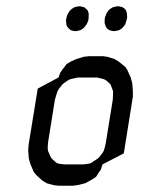

<svg xmlns="http://www.w3.org/2000/svg" viewBox="-20 -591 461 611"><path d="M69.8 -110.8 70.8 -128.9 100.1 -309.1 166 -344.2 171.9 -359.9 178.2 -369.1 188 -381.8 191.9 -387.2 205.1 -395 222.2 -402.8 246.1 -410.2 262.2 -412.1H308.1L321.8 -410.2L345.2 -402.8L357.9 -395L378.9 -377.9L384.8 -369.1L396 -344.2L400.9 -326.2L402.8 -300.8V-283.2L374 -103L306.2 -67.9L300.8 -50.8L294.9 -43L286.1 -28.8L280.8 -24.9L268.1 -17.1L251 -7.8L227.1 -2L211.9 0H166L149.9 -2L128.9 -7.8L113.8 -17.1L95.2 -34.2L87.9 -43L77.1 -67.9L71.8 -85.9ZM131.8 -120.1 132.8 -110.8 136.2 -103 142.1 -89.8 145 -85.9 154.8 -77.1 161.1 -71.8 168.9 -69.8 184.1 -67.9H246.1L261.2 -69.8L269 -71.8L276.9 -77.1L290 -85.9L294.9 -89.8L305.2 -103L310.1 -110.8L313 -120.1L316.9 -137.2L338.9 -273.9L339.8 -292V-300.8L336.9 -309.1L332 -321.8L328.1 -326.2L317.9 -335L311 -338.9L304.2 -340.8L289.1 -344.2H227.1L211.9 -340.8L203.1 -338.9L195.8 -335L183.1 -326.2L178.2 -321.8L168 -309.1L163.1 -300.8L160.2 -292L154.8 -273.9L132.8 -137.2ZM189.9 -526.9 191.9 -536.1 194.8 -544.9 196.8 -548.8 203.1 -558.1 209 -563 216.8 -567.9 220.2 -568.8 229 -570.8H236.8L244.1 -568.8L248 -567.9L253.9 -563L258.8 -558.1L262.2 -548.8V-544.9V-536.1L261.2 -526.9L257.8 -518.1L255.9 -514.2L250 -505.9L244.1 -500L235.8 -495.1L231.9 -494.1L224.1 -492.2H215.8L208 -494.1L205.1 -495.1L199.2 -500L193.8 -505.9L190.9 -514.2V-518.1ZM313 -518.1V-526.9L314 -536.1L317.9 -544.9L318.8 -548.8L325.2 -558.1L331.1 -563L338.9 -567.9L342.8 -568.8L351.1 -570.8H358.9L367.2 -568.8L370.1 -567.9L377 -563L380.9 -558.1L383.8 -548.8V-544.9L384.8 -536.1L382.8 -526.9L379.9 -518.1L378.9 -514.2L373 -505.9L367.2 -500L358.9 -495.1L355 -494.1L347.2 -492.2H338.9L331.1 -494.1L328.1 -495.1L320.8 -500L316.9 -505.9L314 -514.2Z"/></svg>

Font: Petahja
Style: Italic
Weight: 400
Designer: T. Christopher White
Version: Version 1.1